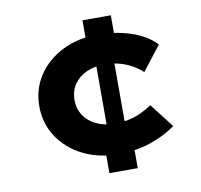

<svg xmlns="http://www.w3.org/2000/svg" viewBox="-79 -789 913 873"><g transform="rotate(-10 378.0 -353.0)"><path d="M411.4 -78Q321.1 -78 249.7 -114Q178.3 -150 137 -212.6Q95.7 -275.1 95.7 -353.9Q95.7 -433.6 137 -495.7Q178.3 -557.7 249.7 -593.7Q321.1 -629.7 411.4 -629.7Q494.6 -629.7 566.1 -606Q637.6 -582.2 680.2 -537.2L592.7 -424.8Q573.6 -443.5 546.4 -458.8Q519.1 -474.1 487.3 -482.5Q455.4 -490.8 420 -490.8Q371 -490.8 334.8 -473.3Q298.5 -455.9 278.4 -425.4Q258.3 -395 258.3 -354.4Q258.3 -314.5 278.8 -283.5Q299.2 -252.4 336 -235Q372.7 -217.5 420.4 -217.5Q461.3 -217.5 493 -225.7Q524.8 -233.9 549.6 -246.5Q574.5 -259.2 593.7 -271.7L679.6 -160.7Q631.7 -125 563.9 -101.5Q496 -78 411.4 -78ZM356.8 0V-108L382.8 -145.6V-555.5L356.8 -606V-705.7H487.8V-605L465.9 -559.4V-143.3L487.8 -107V0Z"/></g></svg>

Font: Lexend Giga
Style: Regular
Weight: 400
Designer: Bonnie Shaver-Troup, Thomas Jockin
Foundry: Lexend
Version: Version 1.007